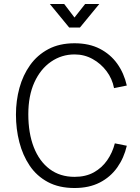

<svg xmlns="http://www.w3.org/2000/svg" viewBox="-20 -930 703 963"><path d="M354 13Q276 13 220 -17Q164 -47 129 -99Q94 -151 77 -217Q60 -283 60 -355Q60 -425 77.5 -489Q95 -553 131 -603.5Q167 -654 222.5 -683.5Q278 -713 354 -713Q427 -713 480.5 -685.5Q534 -658 568 -610.5Q602 -563 616 -501L552 -488Q543 -535 514.5 -573Q486 -611 444.5 -634Q403 -657 354 -657Q289 -657 236 -620.5Q183 -584 152.5 -517Q122 -450 122 -357Q122 -262 149.5 -191.5Q177 -121 229 -82Q281 -43 354 -43Q410 -43 450.5 -65.5Q491 -88 517.5 -126Q544 -164 556 -211L616 -199Q602 -138 568 -90Q534 -42 480.5 -14.5Q427 13 354 13ZM327 -792 230 -910H302L381 -806L326 -807L407 -910H478L381 -792Z"/></svg>

Font: Inclusive Sans Light
Style: Regular
Weight: 300
Designer: Olivia King
Foundry: Olivia King
Version: Version 2.004